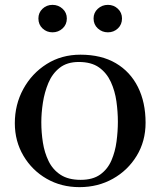

<svg xmlns="http://www.w3.org/2000/svg" viewBox="-20 -767 660 790"><path d="M465 -266Q465 -307 459 -350Q453 -393 436 -430Q419 -467 387.5 -489.5Q356 -512 304 -512Q256 -512 225.5 -488Q195 -464 179 -425.5Q163 -387 156.5 -344.5Q150 -302 150 -264Q150 -222 156.5 -180.5Q163 -139 180 -104Q197 -69 229 -48Q261 -27 312 -27Q362 -27 392.5 -49Q423 -71 438.5 -107Q454 -143 459.5 -185Q465 -227 465 -266ZM579 -262Q579 -186 542.5 -126Q506 -66 444.5 -31.5Q383 3 307 3Q232 3 172 -31.5Q112 -66 76.5 -126Q41 -186 41 -260Q41 -337 76 -401Q111 -465 172 -503.5Q233 -542 311 -542Q397 -542 456.5 -507Q516 -472 547.5 -409Q579 -346 579 -262ZM255 -691Q255 -666 237.5 -650Q220 -634 196 -634Q172 -634 155 -650Q138 -666 138 -691Q138 -715 155 -731Q172 -747 196 -747Q220 -747 237.5 -731Q255 -715 255 -691ZM482 -691Q482 -666 465 -650Q448 -634 424 -634Q400 -634 382.5 -650Q365 -666 365 -691Q365 -715 382.5 -731Q400 -747 424 -747Q448 -747 465 -731Q482 -715 482 -691Z"/></svg>

Font: Kaisei Tokumin Medium
Style: Regular
Weight: 500
Designer: Font-Kai, 金井和夫
Foundry: KAZUO KANAI
Version: Version 5.003